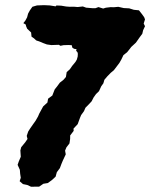

<svg xmlns="http://www.w3.org/2000/svg" viewBox="-20 -632 577 737"><path d="M99.2 84.8 84.4 78 68.2 74.6 55.4 63.6 59.8 50.4 57.4 34.8 56.2 19.8 47.6 0.8 52.2 -12.6 59.8 -30.2 58.2 -54.6 61.4 -67 76.6 -85.4 85.6 -98.6 82.6 -110.4 88.2 -127 95.8 -139 106.8 -154.8 117 -169.2 126 -185 130.6 -195.8 145.6 -223.4 162 -238.4 164.6 -253.2 180.8 -265.2 190 -288.8 198.8 -299.8 209.8 -314.8 223.8 -325.8 233 -336.4 236 -355.2 248.2 -366.2 257 -379 269.6 -394.2 274.8 -403 278.2 -415 278.8 -425.8 277.2 -431.8 272.2 -436.8 273.8 -443.2 264.8 -444.6 258 -448.6 255.2 -458.6 242 -459.2 223.8 -458.6 212.2 -456.2 205.8 -460 177 -459 160 -461.4 145.4 -466.8 137.8 -470.2 118.8 -477 110.4 -484.8 101 -491.4 99.4 -507.4 84.2 -521.8 80.2 -531.4 78.8 -537.8 69.6 -543.2 77.2 -552.8 84 -565.4 87.8 -579.6 94.4 -591.8 104.4 -606 122 -611.2 149 -612.2 170.8 -611.2 193.6 -607.6 196.8 -611 214.8 -610.2 234 -607 247.8 -606 264.2 -606.2 278 -605 298 -607.2 310.6 -602.6 334.2 -600.6 346 -600.4 358 -604.8 376 -599.2 386.4 -602.4 404.8 -604.6 416.4 -604.2 434.2 -605.8 455.2 -601 475.8 -600 493.8 -594.4 513.4 -592.4 524.6 -578.2 533.4 -566 536.6 -557.6 531.6 -541.6 536.6 -531.4 529.4 -516 526.2 -502.4 516.8 -489.8 501.6 -468.2 483.8 -451.8 477.8 -443.8 467.8 -431.4 453.8 -420.4 445.8 -403.6 438.4 -390.6 427.2 -375.8 417 -362.4 405 -352.4 391.6 -338.6 380.6 -325.6 376.8 -312.2 368.6 -300.8 360 -282 348.6 -271 339.6 -258.4 331.6 -243 321.8 -232.4 308 -218.4 302.4 -205.4 291.4 -190.2 287 -179.6 278.2 -155.4 262.2 -138.4 262.8 -129.6 249.4 -112.2 249.2 -98.6 246.6 -81.4 235 -66.4 229.8 -53.8 232.4 -39.6 221 -15.2 215.6 -2.2 209.8 13.4 198.2 28.8 193.4 46.2 179.2 59.2 163.6 70.6 146.4 73.4 130.4 84.4Z"/></svg>

Font: Winky Rough
Style: Italic
Weight: 400
Italic angle: -8.97852°
Designer: Simon Atzbach
Foundry: typofactur
Version: Version 1.206